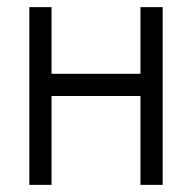

<svg xmlns="http://www.w3.org/2000/svg" viewBox="-20 -520 540 540"><path d="M62.5 -500Q62.5 -500 62.5 0H125Q125 0 125 -250H375Q375 -250 375 0H437.5Q437.5 0 437.5 -500H375V-312.5H125V-500Z"/></svg>

Font: UnifontExMono
Style: Regular
Weight: 500
Version: Version 15.0.06